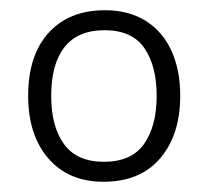

<svg xmlns="http://www.w3.org/2000/svg" viewBox="-20 -744 404 375"><path d="M332 -557Q332 -481 293 -435Q254 -389 182 -389Q114 -389 74.5 -434.5Q35 -480 35 -557Q35 -636 75 -680Q115 -724 185 -724Q232 -724 265 -703Q298 -682 315 -644.5Q332 -607 332 -557ZM80 -557Q80 -497 105 -462.5Q130 -428 183 -428Q237 -428 261.5 -463Q286 -498 286 -557Q286 -615 262 -650Q238 -685 184 -685Q132 -685 106 -652Q80 -619 80 -557Z"/></svg>

Font: Noto Sans Khmer Light
Style: Regular
Weight: 300
Version: Version 2.003